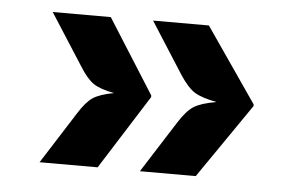

<svg xmlns="http://www.w3.org/2000/svg" viewBox="-36 -510 729 466"><g transform="rotate(5 328.0 -276.5)"><path d="M455.5 -93H319.5L400 -219.5Q418.5 -248.5 435.5 -259.2Q452.5 -270 490 -276.5Q453.5 -283.5 436.2 -294.2Q419 -305 400 -334L319.5 -460H455.5L580.5 -278.5V-274.5ZM216.5 -93.5H75L155.5 -220Q173 -248 189.2 -259Q205.5 -270 240.5 -276.5Q206 -283 189.8 -294Q173.5 -305 155.5 -334L75 -459.5H216.5L331 -278.5V-274.5Z"/></g></svg>

Font: Spline Sans
Style: Bold
Weight: 700
Designer: Eben Sorkin, Mirko Velimirovic
Foundry: Sorkin Type
Version: Version 1.000; ttfautohint (v1.8.3)